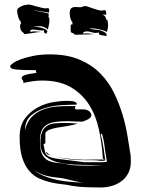

<svg xmlns="http://www.w3.org/2000/svg" viewBox="-20 -801 645 851"><path d="M346 -262Q319 -262 305.5 -263Q292 -264 281 -264Q251 -264 228 -261Q205 -258 189 -249Q173 -240 165 -223Q157 -206 157 -178Q157 -137 166.5 -117.5Q176 -98 193.5 -89.5Q211 -81 236 -79Q261 -77 292 -70Q310 -68 328 -67.5Q346 -67 364 -67H436Q386 -70 336.5 -70.5Q287 -71 247.5 -79Q208 -87 183.5 -107Q159 -127 159 -168Q159 -201 167.5 -218.5Q176 -236 190.5 -244.5Q205 -253 225 -254.5Q245 -256 268 -256Q296 -256 325 -253Q302 -246 278.5 -242.5Q255 -239 235 -235.5Q215 -232 200.5 -226.5Q186 -221 181 -211V-166L173 -162Q177 -137 180.5 -124.5Q184 -112 200 -105.5Q216 -99 251.5 -95Q287 -91 355 -82H427Q446 -82 449.5 -83.5Q453 -85 454 -85L445 -139Q443 -159 440 -175Q437 -191 432 -209Q431 -206 426 -206Q431 -189 434.5 -170Q438 -151 440.5 -134Q443 -117 444.5 -105Q446 -93 448 -91L442 -89Q440 -88 436 -88H430Q423 -88 414 -89.5Q405 -91 391 -91H358Q319 -91 286 -95Q255 -99 232 -105Q255 -100 288 -97Q323 -93 353 -93Q366 -93 380.5 -93.5Q395 -94 412 -94H445Q442 -97 438 -97H436Q432 -166 418 -229Q404 -292 373 -339.5Q342 -387 292 -415.5Q242 -444 167 -444Q146 -444 125 -441Q104 -438 82 -433Q84 -435 84 -437Q84 -442 80 -446.5Q76 -451 76 -456Q76 -462 88.5 -467.5Q101 -473 142 -478Q140 -480 139.5 -484Q139 -488 139 -490Q85 -490 55 -492.5Q25 -495 25 -507Q25 -512 37.5 -521Q50 -530 73 -538.5Q96 -547 128.5 -553.5Q161 -560 201 -560Q278 -560 333 -536.5Q388 -513 425.5 -474.5Q463 -436 486.5 -387Q510 -338 524.5 -288.5Q539 -239 546 -192.5Q553 -146 559 -112Q559 -106 559.5 -100Q560 -94 560 -86Q560 -57 549.5 -35.5Q539 -14 520.5 0.5Q502 15 477.5 22.5Q453 30 425 30Q403 30 368 29Q333 28 301 23Q280 18 255 15.5Q230 13 204 7Q178 1 153.5 -10Q129 -21 109.5 -43.5Q90 -66 78.5 -102Q67 -138 67 -193Q67 -245 91 -276.5Q115 -308 148.5 -325.5Q182 -343 217 -348.5Q252 -354 274 -354Q302 -354 311 -350Q320 -346 320 -342Q320 -339 319 -337Q294 -337 255 -335Q216 -333 179.5 -322Q143 -311 117 -288.5Q91 -266 91 -225Q100 -262 121.5 -283.5Q143 -305 171 -315.5Q199 -326 228.5 -328.5Q258 -331 282 -331H316Q312 -327 312 -323Q312 -319 316 -316H355Q371 -313 378 -305.5Q385 -298 385 -292Q385 -283 376 -276Q367 -269 346 -262ZM178 -20Q206 -9 235.5 -3Q265 3 294 5Q323 8 348 8Q328 6 308 1Q287 -4 271 -8Q254 -12 237.5 -13.5Q221 -15 203.5 -18Q186 -21 168 -27.5Q150 -34 132 -47Q151 -30 178 -20ZM188 -125Q187 -126 194 -119Q200 -113 210 -110Q205 -112 195 -115Q184 -119 184 -127ZM213 -110Q212 -110 210 -110Q211 -110 213 -110ZM455 -714Q457 -709 458 -702.5Q459 -696 459 -690Q459 -681 457.5 -674Q456 -667 454 -659L451 -661Q446 -664 437 -666.5Q428 -669 419 -671Q410 -673 402 -674Q394 -675 391 -675Q386 -675 382 -674.5Q378 -674 373 -674Q393 -670 412.5 -668.5Q432 -667 451 -653V-650Q451 -647 452 -645Q453 -643 453 -642L452 -641Q446 -643 436.5 -644Q427 -645 421 -647L417 -657Q409 -655 405 -655Q395 -655 385 -658.5Q375 -662 365 -662Q360 -662 354 -660Q348 -658 348 -652Q353 -653 357 -653H367Q377 -653 386 -651Q392 -650 398 -649H392H380Q362 -649 349.5 -648Q337 -647 318 -647H312Q307 -653 303.5 -654Q300 -655 297.5 -656Q295 -657 294 -661Q293 -665 293 -677Q293 -683 293.5 -688Q294 -693 298 -693L301 -692V-703Q295 -709 292 -720Q289 -731 289 -742Q289 -759 296 -764.5Q303 -770 314 -770Q319 -770 324 -769.5Q329 -769 334 -769Q342 -769 346 -771.5Q350 -774 359 -774Q362 -774 371 -771Q380 -768 391 -764Q402 -760 413 -757Q424 -754 431 -754Q434 -754 437 -755Q440 -756 442 -756Q449 -756 450 -749.5Q451 -743 451 -736H440H433Q440 -734 444 -730Q450 -725 450 -714ZM198 -723Q199 -719 199 -712Q199 -703 197.5 -694.5Q196 -686 194 -678L192 -669L191 -671Q188 -675 177 -680Q166 -685 158 -685Q156 -685 151.5 -684.5Q147 -684 142 -684Q137 -684 132.5 -683.5Q128 -683 127 -683Q133 -682 142.5 -681.5Q152 -681 161.5 -678.5Q171 -676 179 -672.5Q187 -669 190 -662Q186 -651 185 -651L180 -654Q179 -655 176 -656L173 -668Q171 -666 166 -666Q164 -666 158 -666.5Q152 -667 145.5 -668Q139 -669 133.5 -669.5Q128 -670 125 -670Q118 -670 114 -665Q115 -663 115 -659Q122 -662 131 -662Q134 -662 139.5 -661.5Q145 -661 152 -660.5Q159 -660 164.5 -659Q170 -658 173 -657Q165 -659 160 -659Q154 -659 145 -658Q136 -657 126 -655L107 -652Q98 -651 92 -650H88Q85 -655 81.5 -657.5Q78 -660 75 -664Q72 -668 70.5 -673.5Q69 -679 69 -690Q69 -694 73 -694L72 -705Q65 -712 60.5 -727Q56 -742 56 -754Q56 -761 62.5 -766Q69 -771 77.5 -774.5Q86 -778 95 -779.5Q104 -781 109 -781Q111 -781 120.5 -778.5Q130 -776 142 -772.5Q154 -769 165.5 -766.5Q177 -764 183 -764Q185 -764 188 -764.5Q191 -765 193 -765Q198 -765 198 -754Q198 -752 197.5 -749.5Q197 -747 197 -745Q184 -748 162 -750.5Q140 -753 126 -759Q133 -755 142.5 -752.5Q152 -750 162 -748.5Q172 -747 181 -745Q190 -743 196 -740Q196 -736 195.5 -732Q195 -728 195 -724ZM382 -750Q390 -745 398 -743L402 -742Q400 -743 398 -743Q391 -746 382 -750ZM405 -648Q402 -648 399 -649Q402 -648 405 -648Z"/></svg>

Font: Finger Paint
Style: Regular
Weight: 400
Designer: Ralph du Carrois
Foundry: Ralph du Carrois
Version: Version 1.002